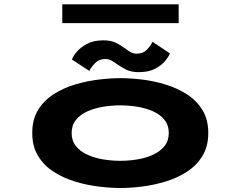

<svg xmlns="http://www.w3.org/2000/svg" viewBox="-20 -884 1140 914"><path d="M552.5 11Q506.5 11 450.5 4.2Q394.5 -2.5 338.8 -19.2Q283 -36 236.5 -65.5Q190 -95 161.8 -140.8Q133.5 -186.5 133.5 -251Q133.5 -315.5 161.5 -361Q189.5 -406.5 236 -436Q282.5 -465.5 338.2 -482Q394 -498.5 450 -505.2Q506 -512 552.5 -512Q599 -512 654.8 -505.5Q710.5 -499 766.2 -482.2Q822 -465.5 868.5 -436Q915 -406.5 943.2 -361Q971.5 -315.5 971.5 -251Q971.5 -186.5 943.2 -140.8Q915 -95 868.5 -65.5Q822 -36 766.2 -19.2Q710.5 -2.5 654.8 4.2Q599 11 552.5 11ZM552.5 -118.5Q593.5 -118.5 634.2 -125.2Q675 -132 708.8 -147.5Q742.5 -163 763 -188.5Q783.5 -214 783.5 -251Q783.5 -288 763 -313.5Q742.5 -339 708.8 -354Q675 -369 634.2 -375.8Q593.5 -382.5 552.5 -382.5Q512 -382.5 471 -375.8Q430 -369 396.2 -354Q362.5 -339 341.8 -313.5Q321 -288 321 -251Q321 -214 341.5 -188.5Q362 -163 396 -147.5Q430 -132 471 -125.2Q512 -118.5 552.5 -118.5ZM641 -540.5Q604 -540.5 580.8 -552.5Q557.5 -564.5 538.5 -577.5Q524.5 -588 511 -595.5Q497.5 -603 481 -603Q451.5 -603 433 -584Q414.5 -565 405 -546.5L322.5 -600.5Q326 -613.5 343.5 -635.2Q361 -657 393 -674.5Q425 -692 471.5 -692Q508 -692 531.2 -680.5Q554.5 -669 572.5 -655.5Q587 -644.5 600.8 -636.5Q614.5 -628.5 631.5 -628.5Q661 -628.5 679.2 -647.5Q697.5 -666.5 706 -685L788.5 -630Q784 -616 767 -594.8Q750 -573.5 718.8 -557Q687.5 -540.5 641 -540.5ZM276.5 -774V-863.5H830.5V-774Z"/></svg>

Font: Trispace Expanded
Style: Bold
Weight: 700
Width: 7
Designer: Tyler Finck
Foundry: Etcetera Type Company
Version: Version 1.210; ttfautohint (v1.8.3)